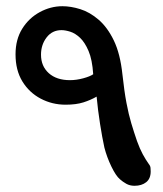

<svg xmlns="http://www.w3.org/2000/svg" viewBox="-20 -726 525 618"><path d="M413 -128Q398 -128 386.5 -134.5Q375 -141 366 -149Q353 -160 338.5 -190Q324 -220 316 -251Q309 -283 302 -327.5Q295 -372 291 -415Q272 -404 248.5 -396.5Q225 -389 191 -389Q148 -389 111 -408.5Q74 -428 52 -464Q30 -500 30 -551Q30 -599 51.5 -633.5Q73 -668 108 -687Q143 -706 181 -706Q208 -706 238.5 -696.5Q269 -687 297.5 -662.5Q326 -638 346.5 -595.5Q367 -553 374 -487Q380 -432 387 -395Q394 -358 402.5 -329.5Q411 -301 421 -272Q430 -247 439.5 -229.5Q449 -212 459 -198Q464 -192 464.5 -185.5Q465 -179 465 -174Q465 -151 450.5 -139.5Q436 -128 413 -128ZM205 -468Q226 -468 248 -474Q270 -480 280 -487Q277 -534 265 -562Q253 -590 237.5 -604.5Q222 -619 206 -624Q190 -629 178 -629Q148 -629 130 -605.5Q112 -582 112 -550Q112 -513 137 -490.5Q162 -468 205 -468Z"/></svg>

Font: Noto Sans Thaana
Style: Regular
Weight: 400
Designer: Monotype Design Team
Foundry: Monotype Imaging Inc.
Version: Version 2.001